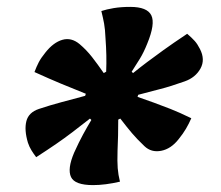

<svg xmlns="http://www.w3.org/2000/svg" viewBox="-20 -578 640 557"><path d="M358 -558Q407 -558 419 -533.5Q431 -509 407 -451Q397 -426 386 -408Q375 -390 362 -370L366 -366Q387 -383 407 -398Q427 -413 454 -432.5Q481 -452 523 -480Q537 -468 545 -459Q553 -450 560 -436Q576 -405 561.5 -379Q547 -353 516 -342Q474 -327 444 -319.5Q414 -312 381 -303L379 -297Q405 -288 427 -280Q449 -272 474.5 -262Q500 -252 535 -235Q528 -219 519.5 -204.5Q511 -190 498 -174Q476 -146 447.5 -140.5Q419 -135 399 -154Q377 -175 363 -191.5Q349 -208 329 -234L323 -231Q323 -205 322.5 -184.5Q322 -164 321 -141Q320 -109 321.5 -90Q323 -71 328 -51Q285 -41 250 -41Q197 -41 186 -64.5Q175 -88 195 -135Q209 -166 221 -188Q233 -210 245 -230L241 -234Q213 -212 190 -194.5Q167 -177 143 -160.5Q119 -144 85 -122Q78 -131 71.5 -141.5Q65 -152 61 -164Q50 -201 56.5 -226.5Q63 -252 93 -262Q126 -273 158 -281.5Q190 -290 227 -300L229 -306Q189 -322 156.5 -335.5Q124 -349 80 -369Q86 -385 92.5 -397.5Q99 -410 112 -426Q135 -455 161 -462.5Q187 -470 211 -450Q231 -433 247 -412.5Q263 -392 281 -366L288 -370Q289 -394 288.5 -417.5Q288 -441 286 -468Q285 -493 282 -509.5Q279 -526 274 -546Q289 -551 310 -554.5Q331 -558 358 -558Z"/></svg>

Font: Recursive Mn Csl St XBd
Style: Italic
Weight: 800
Italic angle: -15°
Monospace: yes
Version: Version 1.079;hotconv 1.0.112;makeotfexe 2.5.65598; ttfautoh